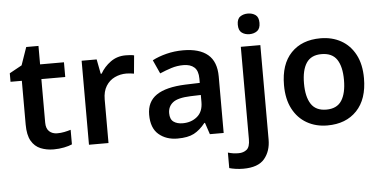

<svg xmlns="http://www.w3.org/2000/svg" viewBox="-60 -872 2455 1234"><g transform="rotate(-5 1167.0 -255.5)"><path d="M291 -91Q314 -91 336.5 -95.5Q359 -100 378 -106V-12Q358 -3 326 3.5Q294 10 259 10Q213 10 175 -5.5Q137 -21 115 -59Q93 -97 93 -165V-447H20V-502L100 -546L140 -661H219V-542H373V-447H219V-166Q219 -128 239 -109.5Q259 -91 291 -91Z M771 -552Q784 -552 799.5 -551Q815 -550 826 -547L815 -430Q805 -432 791 -433.5Q777 -435 766 -435Q726 -435 691 -418.5Q656 -402 634.5 -367.5Q613 -333 613 -281V0H487V-542H584L602 -448H608Q632 -491 674 -521.5Q716 -552 771 -552Z M1142 -552Q1247 -552 1301.5 -506Q1356 -460 1356 -364V0H1267L1242 -75H1238Q1203 -31 1164 -10.5Q1125 10 1058 10Q985 10 937 -31Q889 -72 889 -158Q889 -242 950.5 -284Q1012 -326 1137 -331L1231 -334V-361Q1231 -412 1206 -434.5Q1181 -457 1136 -457Q1095 -457 1057.5 -445Q1020 -433 983 -417L943 -505Q983 -526 1034.5 -539Q1086 -552 1142 -552ZM1165 -254Q1082 -251 1050 -225.5Q1018 -200 1018 -157Q1018 -118 1040.5 -101.5Q1063 -85 1100 -85Q1155 -85 1193 -116.5Q1231 -148 1231 -210V-256Z M1507 -685Q1507 -722 1527.5 -736.5Q1548 -751 1577 -751Q1606 -751 1626.5 -736.5Q1647 -722 1647 -685Q1647 -648 1626.5 -633Q1606 -618 1577 -618Q1548 -618 1527.5 -633Q1507 -648 1507 -685ZM1462 240Q1437 240 1413 236.5Q1389 233 1372 228V128Q1389 133 1405 135.5Q1421 138 1441 138Q1472 138 1493 121Q1514 104 1514 54V-542H1640V67Q1640 142 1599 191Q1558 240 1462 240Z M2285 -272Q2285 -137 2215 -63.5Q2145 10 2025 10Q1951 10 1893 -23Q1835 -56 1802 -119Q1769 -182 1769 -272Q1769 -407 1838.5 -479.5Q1908 -552 2028 -552Q2103 -552 2161 -519.5Q2219 -487 2252 -424.5Q2285 -362 2285 -272ZM1898 -272Q1898 -186 1928.5 -139Q1959 -92 2027 -92Q2095 -92 2125.5 -139Q2156 -186 2156 -272Q2156 -358 2125.5 -404Q2095 -450 2026 -450Q1959 -450 1928.5 -404Q1898 -358 1898 -272Z"/></g></svg>

Font: Noto Sans Bassa Vah SemiBold
Style: Regular
Weight: 600
Designer: Monotype Design Team
Foundry: Monotype Imaging Inc.
Version: Version 2.002; ttfautohint (v1.8.4.7-5d5b)